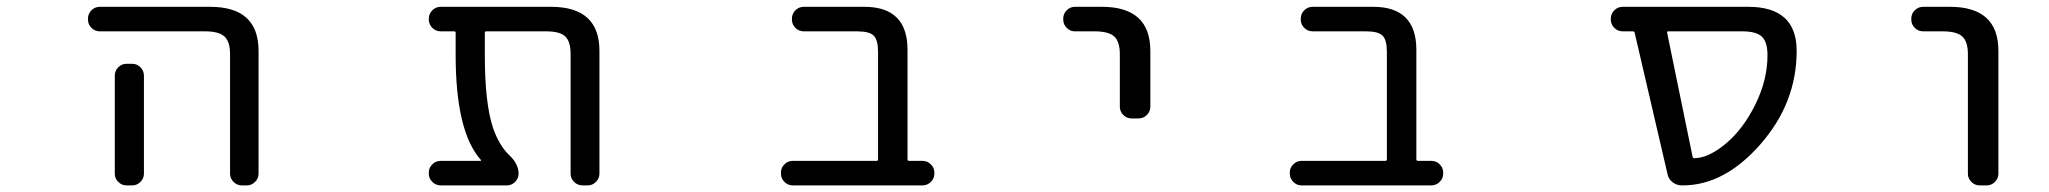

<svg xmlns="http://www.w3.org/2000/svg" viewBox="-20 -567 6040 566"><path d="M274.4 -474.6Q259.8 -474.6 249.5 -484.9Q239.3 -495.1 239.3 -509.8V-511.7Q239.3 -526.4 249.5 -536.6Q259.8 -546.9 274.4 -546.9H599.6Q742.2 -546.9 742.2 -417V-54.7Q742.2 -41 731.9 -30.8Q721.7 -20.5 708 -20.5H692.4Q678.7 -20.5 668.5 -30.8Q658.2 -41 658.2 -54.7V-407.2Q658.2 -444.3 641.6 -459.5Q625 -474.6 585 -474.6ZM370.1 -378.9Q383.8 -378.9 394 -368.7Q404.3 -358.4 404.3 -343.8V-99.6V-54.7Q404.3 -41 394 -30.8Q383.8 -20.5 370.1 -20.5H352.5Q338.9 -20.5 328.6 -30.8Q318.4 -41 318.4 -54.7V-99.6V-343.8Q318.4 -358.4 328.6 -368.7Q338.9 -378.9 352.5 -378.9Z M1747.1 -54.7Q1747.1 -41 1736.8 -30.8Q1726.6 -20.5 1712.9 -20.5H1697.3Q1682.6 -20.5 1672.4 -30.8Q1662.1 -41 1662.1 -54.7V-407.2Q1662.1 -444.3 1646.5 -459.5Q1630.9 -474.6 1589.8 -474.6H1414.1Q1409.2 -474.6 1409.2 -470.7V-405.3Q1409.2 -261.7 1433.6 -189.5Q1451.2 -138.7 1480.5 -110.4Q1508.8 -84 1508.8 -54.7Q1508.8 -41 1498.5 -30.8Q1488.3 -20.5 1474.6 -20.5H1279.3Q1264.6 -20.5 1254.4 -30.8Q1244.1 -41 1244.1 -54.7V-58.6Q1244.1 -72.3 1254.4 -82.5Q1264.6 -92.8 1279.3 -92.8H1396.5Q1397.5 -92.8 1397.9 -93.8Q1398.4 -94.7 1397.5 -95.7Q1323.2 -178.7 1323.2 -405.3V-470.7Q1323.2 -474.6 1318.4 -474.6H1279.3Q1264.6 -474.6 1254.4 -484.9Q1244.1 -495.1 1244.1 -509.8V-511.7Q1244.1 -526.4 1254.4 -536.6Q1264.6 -546.9 1279.3 -546.9H1604.5Q1747.1 -546.9 1747.1 -417Z M2568.4 -414.1Q2568.4 -449.2 2555.7 -461.9Q2543 -474.6 2506.8 -474.6H2349.6Q2335 -474.6 2324.7 -484.9Q2314.5 -495.1 2314.5 -509.8V-511.7Q2314.5 -526.4 2324.7 -536.6Q2335 -546.9 2349.6 -546.9H2528.3Q2655.3 -546.9 2655.3 -419.9V-97.7Q2655.3 -92.8 2660.2 -92.8H2699.2Q2713.9 -92.8 2724.1 -82.5Q2734.4 -72.3 2734.4 -58.6V-54.7Q2734.4 -41 2724.1 -30.8Q2713.9 -20.5 2699.2 -20.5H2316.4Q2302.7 -20.5 2292.5 -30.8Q2282.2 -41 2282.2 -54.7V-58.6Q2282.2 -72.3 2292.5 -82.5Q2302.7 -92.8 2316.4 -92.8H2564.5Q2568.4 -92.8 2568.4 -97.7Z M3148.4 -474.6Q3134.8 -474.6 3124.5 -484.9Q3114.3 -495.1 3114.3 -509.8V-511.7Q3114.3 -526.4 3124.5 -536.6Q3134.8 -546.9 3148.4 -546.9H3228.5Q3371.1 -546.9 3371.1 -417V-252Q3371.1 -238.3 3360.8 -228Q3350.6 -217.8 3335.9 -217.8H3316.4Q3301.8 -217.8 3291.5 -228Q3281.2 -238.3 3281.2 -252V-407.2Q3281.2 -444.3 3264.6 -459.5Q3248 -474.6 3207 -474.6Z M4068.4 -414.1Q4068.4 -449.2 4055.7 -461.9Q4043 -474.6 4006.8 -474.6H3849.6Q3835 -474.6 3824.7 -484.9Q3814.5 -495.1 3814.5 -509.8V-511.7Q3814.5 -526.4 3824.7 -536.6Q3835 -546.9 3849.6 -546.9H4028.3Q4155.3 -546.9 4155.3 -419.9V-97.7Q4155.3 -92.8 4160.2 -92.8H4199.2Q4213.9 -92.8 4224.1 -82.5Q4234.4 -72.3 4234.4 -58.6V-54.7Q4234.4 -41 4224.1 -30.8Q4213.9 -20.5 4199.2 -20.5H3816.4Q3802.7 -20.5 3792.5 -30.8Q3782.2 -41 3782.2 -54.7V-58.6Q3782.2 -72.3 3792.5 -82.5Q3802.7 -92.8 3816.4 -92.8H4064.5Q4068.4 -92.8 4068.4 -97.7Z M4898.4 -474.6Q4893.6 -474.6 4894.5 -470.7L4969.7 -104.5Q4970.7 -100.6 4975.6 -100.6Q5016.6 -101.6 5066.4 -142.6Q5118.2 -185.5 5154.3 -258.3Q5190.4 -331.1 5190.4 -404.3Q5190.4 -443.4 5173.8 -459Q5157.2 -474.6 5116.2 -474.6ZM5276.4 -417Q5276.4 -263.7 5169.9 -142.1Q5063.5 -20.5 4940.4 -20.5H4937.5Q4922.9 -20.5 4910.6 -29.8Q4898.4 -39.1 4895.5 -54.7L4798.8 -470.7Q4797.9 -474.6 4793 -474.6H4763.7Q4749 -474.6 4738.8 -484.9Q4728.5 -495.1 4728.5 -509.8V-511.7Q4728.5 -526.4 4738.8 -536.6Q4749 -546.9 4763.7 -546.9H5133.8Q5276.4 -546.9 5276.4 -417Z M5649.4 -474.6Q5634.8 -474.6 5624.5 -484.9Q5614.3 -495.1 5614.3 -509.8V-511.7Q5614.3 -526.4 5624.5 -536.6Q5634.8 -546.9 5649.4 -546.9H5728.5Q5871.1 -546.9 5871.1 -417V-54.7Q5871.1 -41 5860.8 -30.8Q5850.6 -20.5 5836.9 -20.5H5815.4Q5801.8 -20.5 5791.5 -30.8Q5781.2 -41 5781.2 -54.7V-407.2Q5781.2 -444.3 5764.6 -459.5Q5748 -474.6 5707 -474.6Z"/></svg>

Font: Rounded-L Mgen+ 2m regular
Style: Regular
Weight: 400
Designer: [Source Han Sans]
Ryoko NISHIZUKA  (kana & ideographs); Paul D. Hunt (Latin, Greek & Cyrillic); Wenlong ZHANG  (bopomofo
Version: Version 1.059.20150602